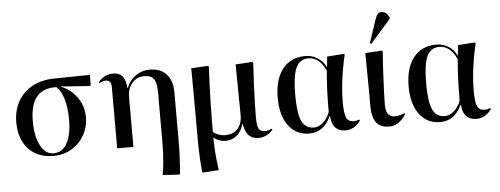

<svg xmlns="http://www.w3.org/2000/svg" viewBox="-59 -956 3498 1344"><g transform="rotate(-5 1690.0 -284.0)"><path d="M284 14Q210 14 156.5 -17.5Q103 -49 74 -106Q45 -163 45 -241Q45 -325 80.5 -388.5Q116 -452 180.5 -487.5Q245 -523 330 -525L587 -529V-457L581 -451L377 -466V-464Q424 -447 459 -413Q494 -379 514 -334Q534 -289 534 -239Q534 -167 501 -109.5Q468 -52 411.5 -19Q355 14 284 14ZM286 -4Q348 -4 381.5 -63.5Q415 -123 415 -232Q415 -314 396.5 -375.5Q378 -437 346 -464H336Q161 -464 161 -240Q161 -133 195.5 -68.5Q230 -4 286 -4Z M1148 221 1034 214Q1042 165 1045.5 129Q1049 93 1050.5 56.5Q1052 20 1052 -30V-365Q1052 -432 1032.5 -459.5Q1013 -487 965 -487Q914 -487 880.5 -449Q847 -411 847 -352V0H733V-432Q733 -479 695 -479Q674 -479 650 -466L645 -473Q689 -524 749 -524Q792 -524 814.5 -498Q837 -472 841 -415H844Q864 -468 908 -498.5Q952 -529 1007 -529Q1083 -529 1124.5 -483.5Q1166 -438 1166 -356V-21Q1166 22 1165 58.5Q1164 95 1161.5 132.5Q1159 170 1156 216Z M1317 221 1311 216Q1306 164 1304 127.5Q1302 91 1301 56.5Q1300 22 1300 -22Q1300 -49 1300 -93.5Q1300 -138 1300 -190.5Q1300 -243 1299.5 -296Q1299 -349 1299 -395.5Q1299 -442 1298.5 -473.5Q1298 -505 1298 -513L1415 -520L1422 -515Q1419 -458 1416.5 -395.5Q1414 -333 1412.5 -270.5Q1411 -208 1410.5 -152.5Q1410 -97 1410 -56Q1424 -43 1447.5 -34.5Q1471 -26 1494 -26Q1550 -26 1582 -60.5Q1614 -95 1614 -154Q1614 -167 1613.5 -203Q1613 -239 1612.5 -286Q1612 -333 1611.5 -380Q1611 -427 1610.5 -463.5Q1610 -500 1610 -513L1728 -520L1734 -515Q1729 -440 1725.5 -365.5Q1722 -291 1720.5 -229.5Q1719 -168 1719 -132Q1719 -72 1731 -51Q1743 -30 1776 -30Q1786 -30 1798.5 -33.5Q1811 -37 1822 -43L1827 -35Q1784 14 1723 14Q1640 14 1623 -93H1620Q1607 -43 1573.5 -14.5Q1540 14 1494 14Q1470 14 1447.5 5.5Q1425 -3 1412 -16H1410Q1410 15 1412 55Q1414 95 1418.5 136.5Q1423 178 1428 214Z M2082 14Q1990 14 1936.5 -58Q1883 -130 1883 -253Q1883 -383 1940.5 -456Q1998 -529 2101 -529Q2148 -529 2186.5 -504.5Q2225 -480 2244 -439H2246L2253 -512L2371 -520L2377 -515Q2357 -433 2345.5 -346Q2334 -259 2334 -186Q2334 -105 2347.5 -75Q2361 -45 2398 -45Q2419 -45 2439 -53L2443 -46Q2399 14 2337 14Q2291 14 2265 -14Q2239 -42 2237 -95H2234Q2185 14 2082 14ZM2119 -25Q2152 -25 2183 -52.5Q2214 -80 2230 -124Q2230 -205 2233 -279.5Q2236 -354 2242 -412Q2223 -459 2191.5 -485Q2160 -511 2122 -511Q2060 -511 2033.5 -454Q2007 -397 2007 -264Q2007 -134 2032.5 -79.5Q2058 -25 2119 -25Z M2643 14Q2582 14 2553 -24Q2524 -62 2524 -144Q2524 -175 2524 -218Q2524 -261 2523.5 -307.5Q2523 -354 2522.5 -396.5Q2522 -439 2521.5 -470Q2521 -501 2521 -513L2637 -520L2644 -515Q2640 -470 2637 -416Q2634 -362 2631.5 -308Q2629 -254 2627.5 -209.5Q2626 -165 2626 -141Q2626 -54 2687 -54Q2704 -54 2723.5 -58.5Q2743 -63 2757 -70L2762 -63Q2713 14 2643 14ZM2569 -574 2559 -579 2614 -743Q2623 -770 2633 -779.5Q2643 -789 2660 -789Q2692 -789 2713 -746V-738Z M3002 14Q2910 14 2856.5 -58Q2803 -130 2803 -253Q2803 -383 2860.5 -456Q2918 -529 3021 -529Q3068 -529 3106.5 -504.5Q3145 -480 3164 -439H3166L3173 -512L3291 -520L3297 -515Q3277 -433 3265.5 -346Q3254 -259 3254 -186Q3254 -105 3267.5 -75Q3281 -45 3318 -45Q3339 -45 3359 -53L3363 -46Q3319 14 3257 14Q3211 14 3185 -14Q3159 -42 3157 -95H3154Q3105 14 3002 14ZM3039 -25Q3072 -25 3103 -52.5Q3134 -80 3150 -124Q3150 -205 3153 -279.5Q3156 -354 3162 -412Q3143 -459 3111.5 -485Q3080 -511 3042 -511Q2980 -511 2953.5 -454Q2927 -397 2927 -264Q2927 -134 2952.5 -79.5Q2978 -25 3039 -25Z"/></g></svg>

Font: Literata 72pt Medium
Style: Regular
Weight: 500
Designer: Latin by Veronika Burian and Jose Scaglione. Greek by Irene Vlachou. Cyrillic by Vera Evstafieva.
Foundry: TypeTogether
Version: Version 3.002